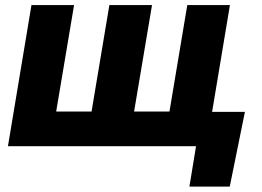

<svg xmlns="http://www.w3.org/2000/svg" viewBox="-20 -565 1014 742"><path d="M10.7 0 101.6 -545.5H266.3L197.1 -133.9H333.8L402.7 -545.5H567.5L498.2 -133.9H634.9L703.8 -545.5H868.6L799.7 -132.8H926.5L867.9 156.2H712L737.6 0Z"/></svg>

Font: Inter P Extra Bold
Style: Italic
Weight: 800
Italic angle: 9.39999°
Designer: Rasmus Andersson
Foundry: rsms
Version: Version 3.018;git-588b23468